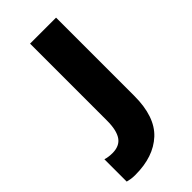

<svg xmlns="http://www.w3.org/2000/svg" viewBox="-225 -752 809 809"><g transform="rotate(-45 179.5 -347.5)"><path d="M62 5Q45 5 34.5 3Q24 1 16 -1V-134Q25 -131 36.5 -129.5Q48 -128 58 -128Q101 -128 120 -156Q139 -184 139 -241V-700H294V-234Q294 -110 232 -52.5Q170 5 62 5Z"/></g></svg>

Font: Tilda Sans Extra Bold
Style: Regular
Weight: 800
Designer: ParaType Ltd
Foundry: ParaType Ltd
Version: Version 1.009